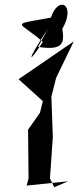

<svg xmlns="http://www.w3.org/2000/svg" viewBox="-20 -787 330 807"><path d="M208 0 190 -37 202 -211 196 -381 216 -460 290 -613 58 -454 160 -362 148 -313 98 -242 100 -37 92 -7 266 -25ZM140 -590C247 -573 251 -607 242 -666C301 -768 225 -809 194 -713C14 -680 60 -700 160 -611C98 -514 87 -523 182 -667Z"/></svg>

Font: Asimov Silicon
Style: Regular
Weight: 400
Designer: Google
Version: Version 2.000980; 2014